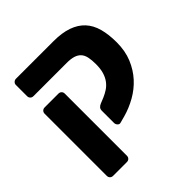

<svg xmlns="http://www.w3.org/2000/svg" viewBox="-200 -722 1065 1065"><g transform="rotate(-45 332.0 -190.0)"><path d="M323 12Q313 15 305 6.5Q297 -2 297 -13V-110Q297 -131 322 -141L354 -154Q375 -163 393.5 -175Q412 -187 426.5 -206Q441 -225 449 -251.5Q457 -278 457 -315Q457 -347 452 -370Q447 -393 434 -407Q421 -421 400 -427.5Q379 -434 347 -434H86Q75 -434 68 -441Q61 -448 61 -459V-547Q61 -557 68.5 -564Q76 -571 86 -571H380Q447 -571 493.5 -554.5Q540 -538 569 -506.5Q598 -475 611 -428Q624 -381 624 -319Q624 -251 602 -198Q580 -145 544 -105.5Q508 -66 461 -39.5Q414 -13 364 1ZM86 191Q75 191 68 184Q61 177 61 166V-321Q61 -332 68 -339Q75 -346 86 -346H194Q205 -346 212 -339Q219 -332 219 -321V166Q219 177 212 184Q205 191 194 191Z"/></g></svg>

Font: Fz Rubik
Style: Bold
Weight: 700
Designer: Hubert and Fischer
Foundry: Hubert and Fischer
Version: Vit hóa bi FontZin.com